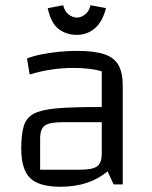

<svg xmlns="http://www.w3.org/2000/svg" viewBox="-20 -703 581 732"><path d="M210 9Q129 9 95 -24Q61 -57 61 -137Q61 -190 70.5 -222Q80 -254 109 -269.5Q138 -285 197 -290Q256 -295 356 -295H398V-237H217Q168 -237 150.5 -224Q133 -211 133 -175V-56H286Q334 -56 351 -69.5Q368 -83 368 -118V-431Q326 -444 257 -444Q219 -444 177.5 -438Q136 -432 93 -419L83 -480Q105 -489 137 -495.5Q169 -502 204.5 -505.5Q240 -509 273 -509Q339 -509 377 -496.5Q415 -484 431.5 -455Q448 -426 448 -376V0H413L390 -50Q321 9 210 9ZM273 -570Q233 -570 203.5 -592.5Q174 -615 162 -672L221 -683Q226 -660 241.5 -648Q257 -636 273 -636Q289 -636 304.5 -648Q320 -660 325 -683L384 -672Q371 -620 341.5 -595Q312 -570 273 -570Z"/></svg>

Font: Changa Light
Style: Regular
Weight: 300
Designer: Eduardo Rodriguez Tunni
Foundry: Eduardo Rodriguez Tunni
Version: Version 3.002; ttfautohint (v1.8.2)